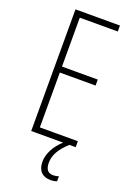

<svg xmlns="http://www.w3.org/2000/svg" viewBox="-173 -777 732 1059"><g transform="rotate(20 192.5 -248.0)"><path d="M228 132C228 86 250 47 301 0H338V-35H115V-357H325V-392H115V-679H338V-714H77V0H264C220 41 193 89 193 138C193 190 221 218 269 218C284 218 298 215 306 212V182C300 185 285 188 273 188C243 188 228 169 228 132Z"/></g></svg>

Font: Noto Sans Kannada ExtraCondensed ExtraLight
Style: Regular
Weight: 200
Width: 2
Designer: Jelle Bosma - Monotype Design Team
Foundry: Monotype Imaging Inc.
Version: Version 2.005